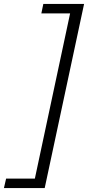

<svg xmlns="http://www.w3.org/2000/svg" viewBox="-75 -731 447 975"><path d="M-44 176H102L281 -663H135L145 -711H352L152 224H-55Z"/></svg>

Font: LXGW Bright GB
Style: Italic
Weight: 400
Italic angle: -12°
Designer: Christian Thalmann (Catharsis Fonts)
Foundry: LXGW / Christian Thalmann (Catharsis Fonts) / Fontworks Inc.
Version: Version 5.510